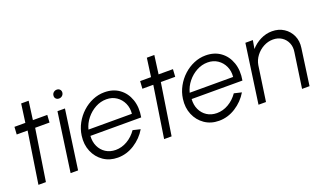

<svg xmlns="http://www.w3.org/2000/svg" viewBox="-67 -1091 2602 1531"><g transform="rotate(-20 1234.0 -326.0)"><path d="M310 -436.5H188L120.5 0H57L124 -436.5H31.5L35.5 -500H128L149.5 -657H213L192 -500H314Z M400.5 -500H464L393.5 0H330ZM447.5 -590.5Q431.5 -590.5 421.5 -600.8Q411.5 -611 413 -627Q414 -643 425.8 -653.2Q437.5 -663.5 453.5 -663.5Q469 -663.5 479 -653.2Q489 -643 488 -627Q486.5 -611 475 -600.8Q463.5 -590.5 447.5 -590.5Z M728 13Q659 13 607.2 -22.5Q555.5 -58 530.2 -117.8Q505 -177.5 515 -250Q522.5 -305 548.8 -352.8Q575 -400.5 614.5 -436.8Q654 -473 702.2 -493.5Q750.5 -514 802 -514Q876 -514 928 -476.2Q980 -438.5 1002.8 -373Q1025.5 -307.5 1011 -225H580Q576.5 -175.5 595 -136Q613.5 -96.5 648.8 -73.8Q684 -51 732 -50.5Q784 -50.5 831 -77.8Q878 -105 911.5 -153L975 -138Q935.5 -71.5 869.2 -29.2Q803 13 728 13ZM582.5 -277.5H951Q956 -326 937.5 -366.5Q919 -407 882.8 -431.5Q846.5 -456 798 -456Q749 -456 704.8 -432Q660.5 -408 628 -367.8Q595.5 -327.5 582.5 -277.5Z M1376.5 -436.5H1254.5L1187 0H1123.5L1190.5 -436.5H1098L1102 -500H1194.5L1216 -657H1279.5L1258.5 -500H1380.5Z M1587 13Q1518 13 1466.2 -22.5Q1414.5 -58 1389.2 -117.8Q1364 -177.5 1374 -250Q1381.5 -305 1407.8 -352.8Q1434 -400.5 1473.5 -436.8Q1513 -473 1561.2 -493.5Q1609.5 -514 1661 -514Q1735 -514 1787 -476.2Q1839 -438.5 1861.8 -373Q1884.5 -307.5 1870 -225H1439Q1435.5 -175.5 1454 -136Q1472.5 -96.5 1507.8 -73.8Q1543 -51 1591 -50.5Q1643 -50.5 1690 -77.8Q1737 -105 1770.5 -153L1834 -138Q1794.5 -71.5 1728.2 -29.2Q1662 13 1587 13ZM1441.5 -277.5H1810Q1815 -326 1796.5 -366.5Q1778 -407 1741.8 -431.5Q1705.5 -456 1657 -456Q1608 -456 1563.8 -432Q1519.5 -408 1487 -367.8Q1454.5 -327.5 1441.5 -277.5Z M2400.5 -308.5 2357.5 0H2294L2337 -297Q2344 -339 2329 -373.8Q2314 -408.5 2282.8 -429Q2251.5 -449.5 2209.5 -449.5Q2167.5 -449.5 2129.2 -429Q2091 -408.5 2064.5 -373.8Q2038 -339 2031 -297L1988 0H1924.5L1995 -500H2058.5L2046 -428.5Q2079.5 -467 2126.5 -490.5Q2173.5 -514 2224.5 -514Q2281.5 -514 2324.2 -486.2Q2367 -458.5 2388 -412Q2409 -365.5 2400.5 -308.5Z"/></g></svg>

Font: Urbanist Light
Style: Italic
Weight: 300
Italic angle: -8°
Designer: Corey Hu
Foundry: Corey Hu
Version: Version 1.330; ttfautohint (v1.8.4.7-5d5b)